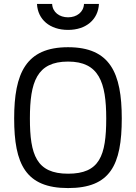

<svg xmlns="http://www.w3.org/2000/svg" viewBox="-20 -946 691 976"><path d="M326 -63C165 -63 132 -159 132 -344C132 -529 167 -633 326 -633C483 -633 520 -528 520 -344C520 -153 486 -63 326 -63ZM326 10C540 10 599 -106 599 -344C599 -575 540 -706 326 -706C112 -706 52 -574 52 -344C52 -112 110 10 326 10ZM168 -926C172 -847 233 -794 326 -794C418 -794 479 -847 483 -926H407C405 -884 370 -858 326 -858C282 -858 247 -884 245 -926Z"/></svg>

Font: TitilliumText22L
Style: 400 wt
Weight: 400
Designer: Campivisivi
Foundry: Campivisivi
Version: 1.000